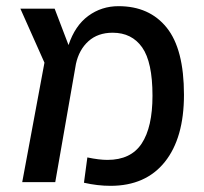

<svg xmlns="http://www.w3.org/2000/svg" viewBox="-20 -590 661 622"><path d="M338 12Q296 12 252 2L263 -80Q301 -72 328 -72Q404 -72 439 -125Q474 -178 474 -280Q474 -389 440.5 -436.5Q407 -484 345 -484Q297 -484 266.5 -456.5Q236 -429 226 -383L159 0H52L124 -387L46 -562H157L202 -444Q223 -507 266 -538.5Q309 -570 364 -570Q464 -570 520 -500.5Q576 -431 576 -283Q576 -143 514 -65.5Q452 12 338 12Z"/></svg>

Font: Assistant SemiBold
Style: Regular
Weight: 600
Designer: Hebrew By Ben Nathan, Latin by Paul Hunt
Version: Version 2.001; ttfautohint (v1.6)